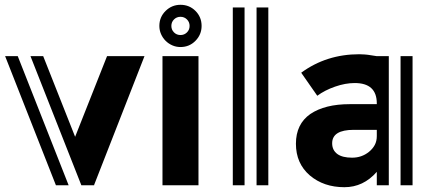

<svg xmlns="http://www.w3.org/2000/svg" viewBox="-20 -772 1804 800"><path d="M582 -538 372 -1 373 0H319L107 -538H160L293 -202L426 -538ZM1 -538H54L266 0H213L1 -539Z M657 -538H807V0H657ZM732 -576Q714 -576 698 -583Q682 -590 670 -602Q658 -614 651 -630Q644 -646 644 -664Q644 -701 670 -726.5Q696 -752 732 -752Q769 -752 794.5 -726.5Q820 -701 820 -664Q820 -628 794.5 -602Q769 -576 732 -576ZM732 -702Q716 -702 705 -691Q694 -680 694 -664Q694 -648 705 -637Q716 -626 732 -626Q748 -626 759 -637Q770 -648 770 -664Q770 -680 759 -691Q748 -702 732 -702Z M1049 -741H1098V0H1049ZM950 0V-741H999V0Z M1699 -538V0H1649V-538ZM1551 -538H1600V0H1550V-56Q1494 8 1415 8Q1329 8 1271 -41Q1213 -91 1213 -173Q1213 -255 1273 -297Q1334 -338 1437 -338H1550V-341Q1550 -426 1458 -426Q1419 -426 1376 -411Q1333 -396 1302 -373L1235 -469Q1340 -546 1477 -546Q1487 -546 1500 -545Q1513 -544 1524 -542Q1537 -540 1550 -538ZM1550 -231H1454Q1364 -231 1364 -175Q1364 -146 1386 -130Q1407 -115 1447 -115Q1487 -115 1517 -139Q1533 -152 1541.5 -168Q1550 -184 1550 -205Z"/></svg>

Font: Balans
Style: Regular
Weight: 400
Designer: Thomas Breure
Foundry: Thomas Breure
Version: Version 2.001